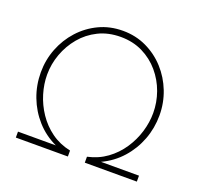

<svg xmlns="http://www.w3.org/2000/svg" viewBox="-123 -858 1062 1002"><g transform="rotate(20 407.5 -357.5)"><path d="M61 0V-33H271Q207 -63 161.5 -114Q116 -165 91.5 -229.5Q67 -294 67 -365Q67 -434 91.5 -497Q116 -560 160.5 -609Q205 -658 265 -686.5Q325 -715 397 -715Q468 -715 528 -686.5Q588 -658 632.5 -609Q677 -560 701.5 -497Q726 -434 726 -365Q726 -294 701.5 -229.5Q677 -165 631.5 -114Q586 -63 522 -33H733V0H444V-33Q504 -46 550 -79.5Q596 -113 627.5 -160Q659 -207 675 -260Q691 -313 691 -365Q691 -424 671 -480Q651 -536 612.5 -581.5Q574 -627 519.5 -654Q465 -681 397 -681Q328 -681 273.5 -654Q219 -627 181 -581.5Q143 -536 122.5 -480Q102 -424 102 -365Q102 -313 118 -260Q134 -207 165.5 -160Q197 -113 243 -79.5Q289 -46 350 -33V0Z"/></g></svg>

Font: Raleway ExtraLight
Style: Italic
Weight: 200
Italic angle: -12°
Designer: Matt McInerney, Pablo Impallari, Rodrigo Fuenzalida
Foundry: Matt McInerney, Pablo Impallari, Rodrigo Fuenzalida
Version: Version 4.026